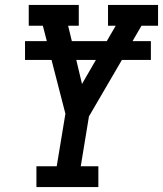

<svg xmlns="http://www.w3.org/2000/svg" viewBox="-20 -755 658 775"><path d="M127 0V-84H209L244 -296L188 -513H81V-589H169L153 -651H96V-735H298V-651H255L270 -589H411L447 -651H416V-735H618V-651H551L515 -589H589V-513H472L339 -285L306 -84H377V0ZM311 -416 367 -513H288Z"/></svg>

Font: Iosevka Slab Medium Extended
Style: Italic
Weight: 500
Width: 7
Italic angle: -9°
Monospace: yes
Designer: Belleve Invis
Foundry: Belleve Invis
Version: Version 11.1.0; ttfautohint (v1.8.3)